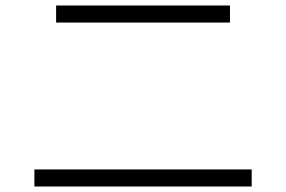

<svg xmlns="http://www.w3.org/2000/svg" viewBox="-20 -709 1040 698"><path d="M184 -627V-689H816V-627ZM105 -31V-93H895V-31Z"/></svg>

Font: Murecho Thin Light
Style: Regular
Weight: 300
Version: Version 1.010